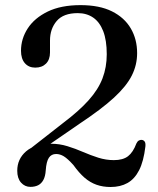

<svg xmlns="http://www.w3.org/2000/svg" viewBox="-20 -734 634 768"><path d="M115 -113 93 -133 233 -242.5Q296 -290 334.5 -333Q373 -376 390 -420.5Q407 -465 407 -517Q407 -573 392.8 -609.5Q378.5 -646 352.5 -663.8Q326.5 -681.5 291 -681.5Q233.5 -681.5 206.8 -650Q180 -618.5 180 -572V-524Q180 -495.5 164 -479.5Q148 -463.5 121 -463.5Q95 -463.5 79.5 -481.2Q64 -499 64 -531Q64 -579 91 -620.5Q118 -662 171 -687.8Q224 -713.5 302 -713.5Q378 -713.5 428 -688.5Q478 -663.5 503.2 -620.2Q528.5 -577 528.5 -521.5Q528.5 -474 507.2 -431.8Q486 -389.5 435.8 -343.2Q385.5 -297 298 -239ZM49 -51Q49 -98 84.2 -128.5Q119.5 -159 185 -159Q218 -159 249.8 -149.2Q281.5 -139.5 312 -126.2Q342.5 -113 373.2 -103.2Q404 -93.5 435.5 -93.5Q472 -93.5 492.2 -109.2Q512.5 -125 525.5 -160Q529.5 -168.5 535.2 -171.8Q541 -175 547 -174.5Q555 -173.5 559 -167.2Q563 -161 561.5 -147.5Q554.5 -88.5 536.5 -53.2Q518.5 -18 490 -2Q461.5 14 422.5 14Q391.5 14 366 5Q340.5 -4 318.2 -23.2Q296 -42.5 273.5 -74Q250.5 -99.5 235.2 -108.8Q220 -118 204.5 -118Q185.5 -118 175.5 -103Q165.5 -88 163 -53Q161.5 -29 153.5 -14.2Q145.5 0.5 132.5 7Q119.5 13.5 101.5 13.5Q79.5 13.5 64.2 -3.5Q49 -20.5 49 -51Z"/></svg>

Font: Fraunces 16pt
Style: Regular
Weight: 400
Version: Version 1.000;[b76b70a41]